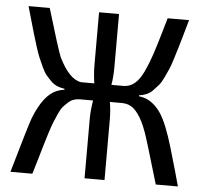

<svg xmlns="http://www.w3.org/2000/svg" viewBox="-50 -743 841 795"><g transform="rotate(5 370.0 -345.0)"><path d="M525 -362V-358Q553 -355 575 -340Q597 -325 613.5 -301.5Q630 -278 644.5 -241.5Q659 -205 671.5 -163Q684 -121 700 -65Q712 -23 718 0H626Q570 -190 561 -213Q528 -305 483 -320Q470 -324 457 -324H407Q413 -287 413 -251V0H330V-251Q330 -280 337 -324H283Q269 -324 257 -320Q245 -316 234 -306Q223 -296 214.5 -286.5Q206 -277 197 -257Q188 -237 181.5 -221Q175 -205 165.5 -175.5Q156 -146 150 -125Q144 -104 132.5 -65Q121 -26 113 0H22Q77 -192 90 -228Q129 -328 184 -350Q199 -356 215 -358V-362Q199 -364 184.5 -370Q170 -376 158 -388Q146 -400 136.5 -411.5Q127 -423 117 -445Q107 -467 100.5 -482Q94 -497 84.5 -527.5Q75 -558 69.5 -576.5Q64 -595 53.5 -632Q43 -669 37 -690H125Q175 -522 188 -491Q232 -401 282 -395H336Q330 -434 330 -474V-690H413V-474Q413 -426 407 -395H457Q483 -395 503.5 -412Q524 -429 540.5 -464.5Q557 -500 570 -539.5Q583 -579 600 -638Q603 -650 605 -656Q607 -662 610 -672Q613 -682 615 -690H704Q698 -670 687.5 -632Q677 -594 671.5 -576.5Q666 -559 656.5 -528Q647 -497 640.5 -482Q634 -467 623.5 -445Q613 -423 603.5 -412Q594 -401 582 -388.5Q570 -376 555.5 -370Q541 -364 525 -362Z"/></g></svg>

Font: exo2condensed_r
Style: Regular
Weight: 400
Width: 3
Designer: Natanael Gama
Version: Version 1.001;PS 001.001;hotconv 1.0.70;makeotf.lib2.5.58329